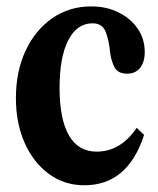

<svg xmlns="http://www.w3.org/2000/svg" viewBox="-20 -554 481 585"><path d="M237 10.5Q176 10.5 129 -24Q82 -58.5 55.2 -118.5Q28.5 -178.5 28.5 -255Q28.5 -336.5 58 -399.5Q87.5 -462.5 139.2 -498.5Q191 -534.5 258 -534.5Q304.5 -534.5 341.2 -516.2Q378 -498 399.5 -466.8Q421 -435.5 421 -395.5Q421 -365 406.8 -347.2Q392.5 -329.5 367.5 -329.5Q338 -329.5 328 -350.8Q318 -372 315.5 -394Q312 -432 301.8 -457.5Q291.5 -483 262 -483Q214.5 -483 188 -431.5Q161.5 -380 161.5 -286Q161.5 -191 190 -141.5Q218.5 -92 274.5 -92Q347.5 -92 396.5 -164.5L419 -143Q369.5 10.5 237 10.5Z"/></svg>

Font: Libre Caslon Condensed
Style: Bold
Weight: 700
Designer: Pablo Impallari, Rodrigo Fuenzalida, Katja Schimmel, Ertekin Erdin
Foundry: Pablo Impallari, Rodrigo Fuenzalida
Version: Version 2.000; ttfautohint (v1.8.4.7-5d5b);gftools[0.9.33]